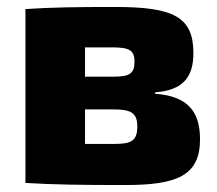

<svg xmlns="http://www.w3.org/2000/svg" viewBox="-20 -523 623 551"><path d="M425 -254V-258C504 -264 535 -300 535 -371C535 -475 477 -503 311 -503C197 -503 130 -502 53 -497V2C138 7 212 8 340 8C488 8 554 -19 554 -123C554 -202 520 -247 425 -254ZM366 -346C366 -313 353 -303 307 -303H224V-387H302C351 -387 366 -379 366 -346ZM309 -110H224V-209H307C357 -209 374 -198 374 -160C374 -119 357 -110 309 -110Z"/></svg>

Font: Exo 2 Extra Bold
Style: Regular
Weight: 800
Designer: Natanael Gama
Version: Version 1.001;PS 001.001;hotconv 1.0.88;makeotf.lib2.5.64775